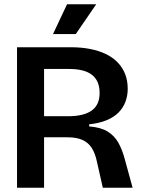

<svg xmlns="http://www.w3.org/2000/svg" viewBox="-20 -882 670 902"><path d="M60 0V-660H314Q362 -660 403 -652Q444 -644 476.5 -628.5Q509 -613 532 -589.5Q555 -566 567.5 -535Q580 -504 580 -465Q580 -433 569.5 -404.5Q559 -376 537.5 -354Q516 -332 481.5 -317.5Q447 -303 399 -298V-288Q453 -284 485 -264.5Q517 -245 535.5 -212.5Q554 -180 566 -135L603 0H463L435 -124Q427 -162 411 -187Q395 -212 367.5 -224.5Q340 -237 297 -237H187V0ZM187 -336H301Q373 -336 410.5 -362.5Q448 -389 448 -445Q448 -502 412.5 -530Q377 -558 305 -558H187ZM336 -722H229L295 -862H432Z"/></svg>

Font: Bricolage Grotesque 60pt SemiBold
Style: Regular
Weight: 600
Version: Version 1.001;gftools[0.9.33.dev8+g029e19f]